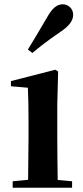

<svg xmlns="http://www.w3.org/2000/svg" viewBox="-20 -875 389 895"><path d="M110 -644 131 -628C165 -657 201 -685 261 -726C303 -754 321 -779 321 -806C321 -836 297 -855 273 -855C245 -855 224 -837 200 -795C160 -727 136 -686 110 -644ZM110 0H316V-30L249 -36C248 -94 247 -180 247 -235V-388L251 -542L238 -550L31 -497V-473L110 -466C112 -418 113 -375 113 -308V-235L111 -37L39 -30V0Z"/></svg>

Font: GenRyuMin2 TW B
Style: Regular
Weight: 700
Version: Version 2.100;PS 2.1;hotconv 16.6.51;makeotf.lib2.5.65220 DE